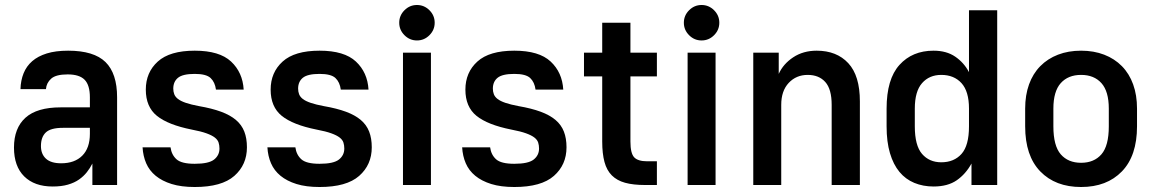

<svg xmlns="http://www.w3.org/2000/svg" viewBox="-20 -741 4620 769"><path d="M191 6Q118 6 77 -34.5Q36 -75 36 -150Q36 -228 82 -269.5Q128 -311 223 -311H340V-351Q340 -400 319 -421.5Q298 -443 251 -443Q204 -443 185 -426Q166 -409 164 -384H62Q63 -419 74.5 -447.5Q86 -476 109 -496Q132 -516 167.5 -527Q203 -538 253 -538Q356 -538 402.5 -492.5Q449 -447 449 -351V0H350V-86Q341 -68 328 -51.5Q315 -35 296.5 -22Q278 -9 252 -1.5Q226 6 191 6ZM225 -87Q279 -87 309.5 -117.5Q340 -148 340 -205V-229H232Q183 -229 163.5 -210.5Q144 -192 144 -156Q144 -124 164 -105.5Q184 -87 225 -87Z M760 8Q706 8 667.5 -4Q629 -16 603.5 -37Q578 -58 565.5 -87Q553 -116 551 -151H663Q667 -121 687 -103Q707 -85 760 -85Q816 -85 837.5 -102Q859 -119 859 -146Q859 -159 855.5 -170Q852 -181 840.5 -190Q829 -199 807 -207Q785 -215 748 -222Q653 -241 608.5 -277Q564 -313 564 -382Q564 -451 612 -494.5Q660 -538 760 -538Q859 -538 905.5 -494.5Q952 -451 956 -382H845Q841 -412 823.5 -428.5Q806 -445 760 -445Q712 -445 693 -429.5Q674 -414 674 -386Q674 -374 678 -363.5Q682 -353 693 -344.5Q704 -336 724.5 -329Q745 -322 777 -316Q829 -307 865.5 -293.5Q902 -280 925 -260.5Q948 -241 958.5 -214Q969 -187 969 -151Q969 -81 918.5 -36.5Q868 8 760 8Z M1260 8Q1206 8 1167.5 -4Q1129 -16 1103.5 -37Q1078 -58 1065.5 -87Q1053 -116 1051 -151H1163Q1167 -121 1187 -103Q1207 -85 1260 -85Q1316 -85 1337.5 -102Q1359 -119 1359 -146Q1359 -159 1355.5 -170Q1352 -181 1340.5 -190Q1329 -199 1307 -207Q1285 -215 1248 -222Q1153 -241 1108.5 -277Q1064 -313 1064 -382Q1064 -451 1112 -494.5Q1160 -538 1260 -538Q1359 -538 1405.5 -494.5Q1452 -451 1456 -382H1345Q1341 -412 1323.5 -428.5Q1306 -445 1260 -445Q1212 -445 1193 -429.5Q1174 -414 1174 -386Q1174 -374 1178 -363.5Q1182 -353 1193 -344.5Q1204 -336 1224.5 -329Q1245 -322 1277 -316Q1329 -307 1365.5 -293.5Q1402 -280 1425 -260.5Q1448 -241 1458.5 -214Q1469 -187 1469 -151Q1469 -81 1418.5 -36.5Q1368 8 1260 8Z M1594 -530H1706V0H1594ZM1650 -579Q1621 -579 1600 -600Q1579 -621 1579 -650Q1579 -679 1600 -700Q1621 -721 1650 -721Q1679 -721 1700 -700Q1721 -679 1721 -650Q1721 -621 1700 -600Q1679 -579 1650 -579Z M2040 8Q1986 8 1947.5 -4Q1909 -16 1883.5 -37Q1858 -58 1845.5 -87Q1833 -116 1831 -151H1943Q1947 -121 1967 -103Q1987 -85 2040 -85Q2096 -85 2117.5 -102Q2139 -119 2139 -146Q2139 -159 2135.5 -170Q2132 -181 2120.5 -190Q2109 -199 2087 -207Q2065 -215 2028 -222Q1933 -241 1888.5 -277Q1844 -313 1844 -382Q1844 -451 1892 -494.5Q1940 -538 2040 -538Q2139 -538 2185.5 -494.5Q2232 -451 2236 -382H2125Q2121 -412 2103.5 -428.5Q2086 -445 2040 -445Q1992 -445 1973 -429.5Q1954 -414 1954 -386Q1954 -374 1958 -363.5Q1962 -353 1973 -344.5Q1984 -336 2004.5 -329Q2025 -322 2057 -316Q2109 -307 2145.5 -293.5Q2182 -280 2205 -260.5Q2228 -241 2238.5 -214Q2249 -187 2249 -151Q2249 -81 2198.5 -36.5Q2148 8 2040 8Z M2564 0Q2516 0 2483.5 -9Q2451 -18 2430.5 -38.5Q2410 -59 2401 -92.5Q2392 -126 2392 -174V-435H2319V-530H2392V-650H2505V-530H2611V-435H2505V-174Q2505 -127 2520 -111Q2535 -95 2572 -95H2611V0Z M2734 -530H2846V0H2734ZM2790 -579Q2761 -579 2740 -600Q2719 -621 2719 -650Q2719 -679 2740 -700Q2761 -721 2790 -721Q2819 -721 2840 -700Q2861 -679 2861 -650Q2861 -621 2840 -600Q2819 -579 2790 -579Z M2997 -530H3099V-445Q3117 -485 3157 -511.5Q3197 -538 3251 -538Q3331 -538 3377.5 -488Q3424 -438 3424 -335V0H3311V-321Q3311 -384 3285.5 -412.5Q3260 -441 3215 -441Q3169 -441 3139 -409Q3109 -377 3109 -321V0H2997Z M3719 6Q3677 6 3642 -8.5Q3607 -23 3582.5 -52.5Q3558 -82 3544.5 -127.5Q3531 -173 3531 -235V-306Q3531 -424 3582.5 -481Q3634 -538 3719 -538Q3771 -538 3806 -514Q3841 -490 3861 -452V-700H3974V0H3871V-86Q3848 -44 3812 -19Q3776 6 3719 6ZM3750 -91Q3801 -91 3831 -124.5Q3861 -158 3861 -235V-306Q3861 -375 3831 -408Q3801 -441 3750 -441Q3702 -441 3673 -408Q3644 -375 3644 -306V-235Q3644 -158 3673 -124.5Q3702 -91 3750 -91Z M4310 8Q4207 8 4146.5 -54.5Q4086 -117 4086 -235V-306Q4086 -360 4101.5 -403Q4117 -446 4146.5 -476Q4176 -506 4217.5 -522Q4259 -538 4310 -538Q4361 -538 4402.5 -522Q4444 -506 4473.5 -476Q4503 -446 4518.5 -403Q4534 -360 4534 -306V-235Q4534 -117 4473.5 -54.5Q4413 8 4310 8ZM4310 -89Q4362 -89 4391.5 -123Q4421 -157 4421 -235V-306Q4421 -375 4391.5 -408Q4362 -441 4310 -441Q4258 -441 4228.5 -408Q4199 -375 4199 -306V-235Q4199 -157 4228.5 -123Q4258 -89 4310 -89Z"/></svg>

Font: Golos UI Medium
Style: Regular
Weight: 500
Designer: A.Korolkova, Vitaly Kuzmin
Foundry: ParaType Ltd
Version: Version 2.000